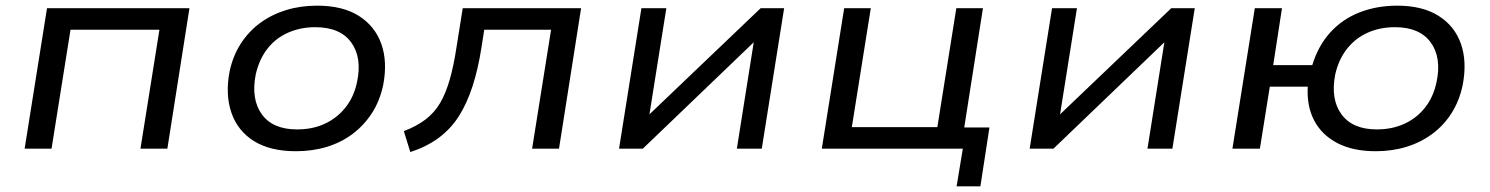

<svg xmlns="http://www.w3.org/2000/svg" viewBox="-20 -525 5260 678"><path d="M67 0 146 -496H649L571 0H476L543 -420H229L162 0Z M1025 9Q934 9 876.5 -27Q819 -63 797 -127.5Q775 -192 791 -274Q803 -329 831 -372Q859 -415 899.5 -444.5Q940 -474 990.5 -489.5Q1041 -505 1100 -505Q1190 -505 1247 -469Q1304 -433 1326.5 -370Q1349 -307 1333 -224Q1321 -168 1293 -125Q1265 -82 1225 -52Q1185 -22 1134.5 -6.5Q1084 9 1025 9ZM1029 -68Q1084 -68 1127 -88Q1170 -108 1200 -145.5Q1230 -183 1241 -236Q1259 -322 1220 -375.5Q1181 -429 1093 -429Q1041 -429 997 -409.5Q953 -390 924 -352.5Q895 -315 883 -262Q866 -175 904.5 -121.5Q943 -68 1029 -68Z M1429 12 1406 -62Q1451 -79 1482.5 -103Q1514 -127 1534 -161Q1554 -195 1568 -243.5Q1582 -292 1592 -358L1614 -496H2032L1954 0H1859L1926 -420H1690L1680 -356Q1668 -280 1648.5 -220Q1629 -160 1600.5 -115Q1572 -70 1529.5 -38.5Q1487 -7 1429 12Z M2166 0 2245 -496H2333L2273 -119H2271L2666 -496H2749L2670 0H2582L2642 -378H2644L2250 0Z M3358 133 3380 0H2882L2961 -496H3055L2988 -76H3290L3357 -496H3451L3385 -75H3474L3442 133Z M3616 0 3695 -496H3783L3723 -119H3721L4116 -496H4199L4120 0H4032L4092 -378H4094L3700 0Z M4838 9Q4758 9 4703 -19.5Q4648 -48 4621 -99Q4594 -150 4598 -219H4464L4429 0H4332L4411 -496H4507L4476 -295H4614Q4635 -364 4678 -411Q4721 -458 4781.5 -481.5Q4842 -505 4914 -505Q5003 -505 5060 -469Q5117 -433 5139 -370Q5161 -307 5145 -224Q5133 -168 5105.5 -125Q5078 -82 5037.5 -52Q4997 -22 4946.5 -6.5Q4896 9 4838 9ZM4842 -68Q4896 -68 4939.5 -88Q4983 -108 5012.5 -145.5Q5042 -183 5053 -236Q5071 -322 5032 -375.5Q4993 -429 4906 -429Q4853 -429 4809.5 -409.5Q4766 -390 4736.5 -352.5Q4707 -315 4695 -262Q4678 -175 4717 -121.5Q4756 -68 4842 -68Z"/></svg>

Font: Nunito Sans 7pt SemiExpanded
Style: Italic
Weight: 400
Width: 6
Italic angle: -9°
Designer: Vernon Adams
Foundry: Vernon Adams
Version: Version 3.101;gftools[0.9.27]